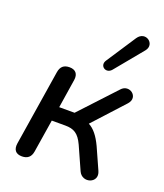

<svg xmlns="http://www.w3.org/2000/svg" viewBox="-142 -862 821 963"><g transform="rotate(20 268.5 -380.5)"><path d="M89 7C118 7 136 -7 141 -37L169 -213H241C287 -213 313 -198 337 -146L392 -23C417 32 502 3 475 -56L424 -170C402 -217 378 -247 349 -262L499 -426C539 -471 475 -519 438 -477L263 -289H181L205 -443C210 -476 194 -495 162 -495C132 -495 115 -481 110 -450L46 -46C41 -12 56 7 89 7ZM368 -557 490 -705C526 -749 460 -798 425 -746L322 -589C299 -555 342 -526 368 -557Z"/></g></svg>

Font: SN Pro Medium
Style: Italic
Weight: 400
Italic angle: -9°
Designer: Tobias Whetton
Foundry: Supernotes
Version: Version 1.001;Glyphs 3.2 (3249)